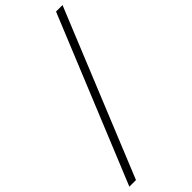

<svg xmlns="http://www.w3.org/2000/svg" viewBox="-353 -825 1047 1047"><g transform="rotate(-45 170.0 -302.0)"><path d="M-51 177 341.5 -781H391.5L0 177Z"/></g></svg>

Font: Merriweather 120pt Black
Style: Italic
Weight: 900
Italic angle: -7.8°
Version: Version 2.101